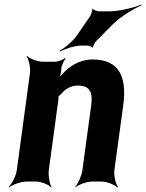

<svg xmlns="http://www.w3.org/2000/svg" viewBox="-20 -800 644 846"><path d="M323 -423C373 -423 390 -397 382 -337L343 -50C340 -26 323 11 311 24L312 26C325 14 362 0 386 0H427C451 0 486 14 497 26L500 24C490 11 481 -26 484 -50L523 -336C540 -460 506 -538 388 -538C340 -538 299 -517 268 -487C258 -477 241 -460 235 -450L238 -448C244 -459 249 -478 250 -493V-498C251 -511 262 -534 269 -542L267 -545C260 -537 235 -528 221 -528H169C145 -528 110 -542 99 -554L97 -552C107 -539 115 -502 112 -478L54 -50C51 -26 32 11 18 24L19 26C34 14 73 0 97 0H138C162 0 196 14 205 26L207 24C199 11 192 -26 195 -50L237 -359C237 -362 239 -378 237 -379L234 -375C236 -374 247 -383 249 -385C266 -407 292 -423 323 -423ZM376 -727 321 -647C302 -619 267 -589 243 -577L244 -573C268 -585 308 -599 337 -599H367C372 -599 386 -594 387 -590L390 -591C389 -596 397 -611 401 -616L477 -693C513 -728 570 -762 604 -777L603 -780C569 -766 506 -750 460 -750H415C408 -750 390 -757 388 -762L386 -761C388 -755 381 -734 376 -727Z"/></svg>

Font: Asimov
Style: EdgeNarIt
Weight: 500
Designer: Google
Version: Version 2.000980: 2014